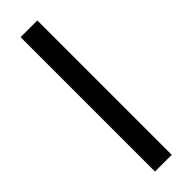

<svg xmlns="http://www.w3.org/2000/svg" viewBox="-250 -726 729 729"><g transform="rotate(-45 114.5 -361.0)"><path d="M160.2 0V-721.7H70.3V0Z"/></g></svg>

Font: FreeUniversal
Style: Regular
Weight: 400
Version: Version 1.001